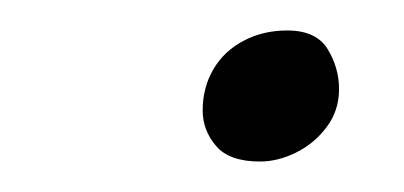

<svg xmlns="http://www.w3.org/2000/svg" viewBox="-20 -484 265 126"><path d="M150.5 -378Q130.5 -378 121.8 -388.2Q113 -398.5 113 -411.5Q113 -426.5 120 -438.5Q127 -450.5 139.8 -457.2Q152.5 -464 168.5 -464Q187.5 -464 195 -451.8Q202.5 -439.5 202.5 -425.5Q202.5 -411.5 194.5 -400.8Q186.5 -390 174.5 -384Q162.5 -378 150.5 -378Z"/></svg>

Font: Grandstander Thin Thin
Style: Italic
Weight: 250
Italic angle: -15°
Version: Version 1.200